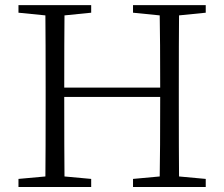

<svg xmlns="http://www.w3.org/2000/svg" viewBox="-20 -746 894 766"><path d="M800.8 -695.3 694.3 -684.6Q693.4 -587.9 693.4 -390.6V-335Q693.4 -139.6 694.3 -42L800.8 -32.2V0H510.7V-32.2L617.2 -42Q619.1 -137.7 619.1 -359.4H236.3Q236.3 -137.7 237.3 -42L343.8 -32.2V0H53.7V-32.2L161.1 -42Q162.1 -138.7 162.1 -335V-390.6Q162.1 -587.9 161.1 -684.6L53.7 -695.3V-725.6H343.8V-695.3L237.3 -684.6Q236.3 -588.9 236.3 -396.5H619.1Q619.1 -589.8 617.2 -684.6L510.7 -695.3V-725.6H800.8Z"/></svg>

Font: GenYoMin JP Light
Style: Regular
Weight: 300
Version: Version 1.001;PS 1;hotconv 16.6.51;makeotf.lib2.5.65220 DEVE